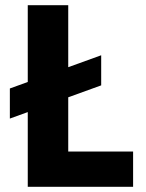

<svg xmlns="http://www.w3.org/2000/svg" viewBox="-20 -720 564 740"><path d="M18 -263 87 -288V0H493V-136H243V-345L370 -391V-507L243 -461V-700H87V-404L18 -379Z"/></svg>

Font: Fixel Text Bold
Style: Bold
Weight: 700
Width: 4
Designer: AlfaBravo + MacPaw
Foundry: Kyrylo Tkachov, Marchela Mozhyna, Serhii Makarenko, Maria Weinstein, Zakhar Kryvoshyya
Version: Version 1.211